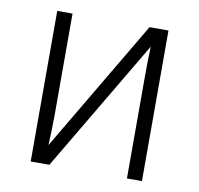

<svg xmlns="http://www.w3.org/2000/svg" viewBox="-65 -600 693 668"><g transform="rotate(10 281.5 -266.0)"><path d="M85 0V-532H139V-167Q139 -142 138 -117.5Q137 -93 136 -67L411 -532H478V0H425V-363Q425 -413 427 -466L151 0Z"/></g></svg>

Font: Noto Sans Mono SemiCondensed Light
Style: Regular
Weight: 300
Width: 4
Designer: Monotype Design Team
Foundry: Monotype Imaging Inc.
Version: Version 2.014; ttfautohint (v1.8.4.7-5d5b)